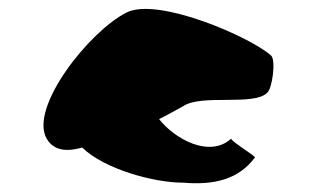

<svg xmlns="http://www.w3.org/2000/svg" viewBox="-20 -719 737 432"><path d="M85 -407C102 -378 133 -378 165 -387C214 -339 325 -308 392 -308C463 -302 517 -316 553 -364C562 -364 502 -399 500 -407C452 -363 373 -406 338 -451C364 -464 388 -478 392 -480C433 -508 550 -480 581 -510C593 -520 601 -584 590 -594C543 -636 336 -726 265 -691C181 -649 45 -477 85 -407Z"/></svg>

Font: Ampere
Style: Ext
Weight: 400
Version: Version 1